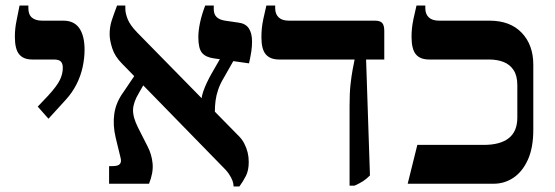

<svg xmlns="http://www.w3.org/2000/svg" viewBox="-20 -667 2015 697"><path d="M156 -236 117 -280 155 -320Q187 -355 197.5 -377Q208 -399 208 -421Q208 -436 201 -443.5Q194 -451 175 -451H97Q65 -451 49.5 -470Q34 -489 34 -533Q34 -549 35.5 -563.5Q37 -578 41 -597Q45 -616 51 -647H83V-637Q83 -614 96 -603Q109 -592 133 -592H210Q249 -592 268 -564.5Q287 -537 287 -486Q287 -456 280 -423.5Q273 -391 257.5 -360.5Q242 -330 218 -304Z M828 10Q828 0 824 -11Q820 -22 811 -35.5Q802 -49 785 -65L423 -436Q397 -462 387.5 -491.5Q378 -521 378 -543Q378 -570 386 -594Q394 -618 405 -647H435V-635Q435 -619 443.5 -597.5Q452 -576 478 -549L843 -177Q858 -163 866.5 -146.5Q875 -130 879 -113.5Q883 -97 883 -79Q883 -49 873 -29Q863 -9 849 10ZM376 0V-64H389Q409 -64 415.5 -72Q422 -80 417 -97L400 -167Q389 -213 395 -254.5Q401 -296 429 -334L481 -411L512 -378L484 -329Q464 -296 463 -269Q462 -242 481 -204L516 -135Q531 -106 534 -73Q537 -40 521 0ZM760 -261 712 -307Q712 -318 717.5 -334Q723 -350 731 -367Q739 -384 747 -398L797 -485L841 -470L791 -382Q779 -362 772 -341.5Q765 -321 762.5 -301.5Q760 -282 760 -261ZM884 -437 757 -455Q727 -459 713.5 -475Q700 -491 700 -532Q700 -555 706 -584Q712 -613 725 -647H756V-634Q756 -615 766.5 -605Q777 -595 797 -592L845 -585Q871 -582 883 -564.5Q895 -547 895 -516Q895 -499 892.5 -481.5Q890 -464 884 -437Z M1249 7V-283Q1249 -330 1252.5 -361Q1256 -392 1260 -413.5Q1264 -435 1267 -449V-451H993Q961 -451 945 -469.5Q929 -488 929 -531Q929 -549 930.5 -564Q932 -579 936 -598.5Q940 -618 947 -647H979V-637Q979 -616 991.5 -604Q1004 -592 1029 -592H1341Q1360 -592 1367.5 -583.5Q1375 -575 1375 -555V-451H1309L1323 -30Q1310 -17 1297.5 -9Q1285 -1 1267 7Z M1460 0 1495 -141H1736Q1796 -141 1827 -165.5Q1858 -190 1858 -240V-358Q1858 -392 1844.5 -412.5Q1831 -433 1808 -442Q1785 -451 1755 -451H1538Q1505 -451 1489.5 -470Q1474 -489 1474 -533Q1474 -549 1475.5 -564Q1477 -579 1481 -598.5Q1485 -618 1492 -647H1524V-637Q1524 -616 1536.5 -604Q1549 -592 1574 -592H1757Q1832 -592 1874 -548Q1916 -504 1916 -432V-196Q1916 -130 1896 -86.5Q1876 -43 1843.5 -21.5Q1811 0 1772 0Z"/></svg>

Font: Noto Serif Hebrew SemiBold
Style: Regular
Weight: 600
Version: Version 2.003